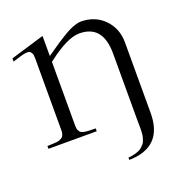

<svg xmlns="http://www.w3.org/2000/svg" viewBox="-126 -621 854 908"><g transform="rotate(-20 301.0 -166.5)"><path d="M542 5.9Q542 177.2 371.1 180.2V168.9Q387.7 167.5 401.4 163.8Q415 160.2 425 156Q435.1 151.9 442.6 144.5Q450.2 137.2 455.1 131.6Q460 126 463.4 115.5Q466.8 105 468.5 98.4Q470.2 91.8 470.9 78.4Q471.7 64.9 471.7 58.1Q471.7 51.3 471.4 35.9Q471.2 20.5 471.2 13.2V-318.8Q471.2 -462.9 353 -462.9Q292.5 -462.9 191.4 -384.8Q187.5 -382.3 186 -380.9V-59.1Q186 -51.3 187 -45.2Q188 -39.1 190.9 -34.4Q193.8 -29.8 196 -26.6Q198.2 -23.4 204.3 -21.2Q210.4 -19 213.9 -17.8Q217.3 -16.6 226.1 -15.9Q234.9 -15.1 239.5 -15.1Q244.1 -15.1 255.6 -14.6Q267.1 -14.2 272.9 -14.2V0H29.8V-14.2Q34.7 -14.2 46.1 -14.6Q57.6 -15.1 62.5 -15.4Q67.4 -15.6 76.9 -16.6Q86.4 -17.6 90.6 -19.3Q94.7 -21 101.1 -24.4Q107.4 -27.8 110.1 -32.2Q112.8 -36.6 115 -43.5Q117.2 -50.3 117.2 -59.1V-422.9Q117.2 -432.6 116 -439.9Q114.7 -447.3 111.6 -451.9Q108.4 -456.5 105.2 -459.5Q102.1 -462.4 95.7 -462.6Q89.4 -462.9 84.5 -462.6Q79.6 -462.4 69.8 -460Q60.1 -457.5 53.7 -455.6Q47.4 -453.6 34.7 -449.7Q22.5 -445.8 16.1 -443.8V-460L186 -511.2V-410.2Q191.4 -413.6 214.1 -429.4Q236.8 -445.3 248.5 -453.1Q260.3 -460.9 282 -474.4Q303.7 -487.8 318.1 -494.9Q332.5 -502 349.4 -507.6Q366.2 -513.2 377.9 -513.2Q450.2 -513.2 496.1 -466.3Q542 -419.4 542 -349.1Z"/></g></svg>

Font: Ortica Linear Light
Style: Regular
Weight: 300
Designer: Benedetta Bovani
Foundry: Collletttivo
Version: Version 2.000;Glyphs 3.1.2 (3151)